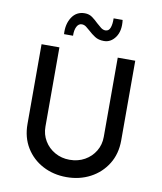

<svg xmlns="http://www.w3.org/2000/svg" viewBox="-100 -1025 936 1112"><g transform="rotate(10 367.5 -468.5)"><path d="M197 -259Q197 -213 219.5 -175.5Q242 -138 281 -116Q320 -94 367 -94Q417 -94 456 -116Q495 -138 517.5 -175.5Q540 -213 540 -259V-725H643V-256Q643 -177 606 -117.5Q569 -58 506.5 -25Q444 8 367 8Q290 8 227.5 -25Q165 -58 128.5 -117.5Q92 -177 92 -256V-725H197ZM444 -806Q412 -806 390.5 -820Q369 -834 352 -850Q340 -861 328 -870Q316 -879 302 -879Q283 -879 272.5 -858.5Q262 -838 263 -805H210Q206 -864 232.5 -904.5Q259 -945 308 -945Q334 -945 353 -931Q372 -917 388 -901Q402 -888 415 -878Q428 -868 442 -868Q462 -868 470 -889.5Q478 -911 477 -945H530Q538 -882 511.5 -844Q485 -806 444 -806Z"/></g></svg>

Font: Reem Kufi Ink
Style: Regular
Weight: 400
Designer: Khaled Hosny
Version: Version 1.7